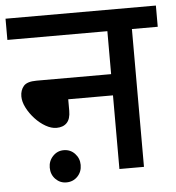

<svg xmlns="http://www.w3.org/2000/svg" viewBox="-49 -668 686 748"><g transform="rotate(-5 294.0 -294.0)"><path d="M0 -622H588V-539H487V0H391V-288H216V-243Q216 -211 201.5 -196Q187 -181 161 -181Q141 -181 119 -193.5Q97 -206 78 -226.5Q59 -247 47 -270.5Q35 -294 35 -315Q35 -339 48.5 -355Q62 -371 99 -371H391V-539H0ZM121 -29Q121 -55 138.5 -73.5Q156 -92 181 -92Q207 -92 224.5 -73.5Q242 -55 242 -29Q242 -2 224.5 16Q207 34 181 34Q156 34 138.5 16Q121 -2 121 -29Z"/></g></svg>

Font: Noto Sans Medium
Style: Regular
Weight: 500
Designer: Monotype Design Team
Foundry: Monotype Imaging Inc.
Version: Version 2.007